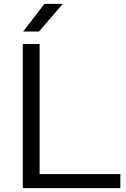

<svg xmlns="http://www.w3.org/2000/svg" viewBox="-20 -966 648 986"><path d="M97 0V-740H183.5V-72H598V0ZM99 -804 208 -946H302.5L180 -804Z"/></svg>

Font: Encode Sans Expanded Expanded
Style: Regular
Weight: 400
Width: 7
Designer: Multiple Designers
Foundry: Impallari Type
Version: Version 3.000; ttfautohint (v1.8.3) -l 8 -r 50 -G 200 -x 14 